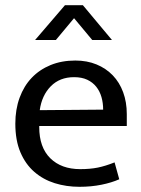

<svg xmlns="http://www.w3.org/2000/svg" viewBox="-20 -710 544 739"><path d="M468 -225H131V-221Q131 -143 173.5 -101Q216 -59 289 -59Q327 -59 356.5 -65Q386 -71 421 -85L439 -20Q410 -7 370.5 1Q331 9 286 9Q235 9 190.5 -5Q146 -19 112 -48.5Q78 -78 58.5 -124Q39 -170 39 -234Q39 -289 55.5 -334Q72 -379 102 -410.5Q132 -442 174.5 -459.5Q217 -477 270 -477Q315 -477 351.5 -462Q388 -447 414 -420Q440 -393 454 -355Q468 -317 468 -271ZM377 -288Q377 -314 370.5 -336.5Q364 -359 350.5 -376Q337 -393 316 -403Q295 -413 265 -413Q210 -413 175.5 -378Q141 -343 133 -286ZM335 -556 265 -640 195 -556H115L230 -690H299L411 -556Z"/></svg>

Font: Mukta
Style: Regular
Weight: 400
Designer: Girish Dalvi and Yashodeep Gholap
Foundry: Ek Type
Version: Version 2.538;PS 1.001;hotconv 16.6.51;makeotf.lib2.5.65220;